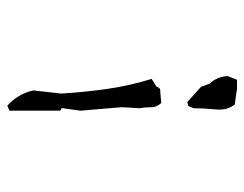

<svg xmlns="http://www.w3.org/2000/svg" viewBox="-93 -598 683 537"><g transform="rotate(90 248.5 -329.5)"><path d="M227.1 -431.2H223.1V-426.3L200.7 -412.1Q219.2 -352.5 228.5 -289.1Q237.8 -224.1 241.7 -159.2L232.9 -81.1Q242.7 -37.6 275.9 -8.3L289.6 -14.6V-156.7L282.2 -160.6L289.6 -212.9L279.8 -328.1L282.7 -377.9Q279.8 -395.5 279.8 -412.1Q279.8 -426.3 268.1 -439L227.1 -435.5ZM282.7 -529.3Q282.7 -558.6 285.6 -585Q286.6 -595.7 286.6 -600.6Q286.6 -605.5 285.9 -612.5Q285.2 -619.6 281.7 -628.2Q278.3 -636.7 272.9 -644.5L228 -650.9H203.1L192.9 -625Q192.9 -611.8 198.5 -598.1Q204.1 -584.5 213.9 -574.7L222.7 -550.3L265.6 -511.7L276.4 -514.6Z"/></g></svg>

Font: Bakudai
Style: Light
Weight: 300
Version: Version 1.48